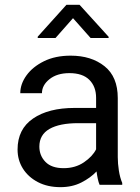

<svg xmlns="http://www.w3.org/2000/svg" viewBox="-20 -770 584 800"><path d="M395 0Q390.6 -9.8 387.5 -24.7Q384.3 -39.6 382.3 -55.7Q356.9 -28.8 318.8 -9.5Q280.8 9.8 231.9 9.8Q178.2 9.8 137.9 -11.2Q97.7 -32.2 75.4 -67.6Q53.2 -103 53.2 -147Q53.2 -231.9 117.7 -276.1Q182.1 -320.3 291 -320.3H380.4V-362.3Q380.4 -409.2 352.3 -437.3Q324.2 -465.3 269 -465.3Q217.8 -465.3 186.3 -440.2Q154.8 -415 154.8 -381.8H64.5Q64.5 -419.9 90.3 -455.8Q116.2 -491.7 163.3 -514.9Q210.4 -538.1 274.4 -538.1Q360.4 -538.1 415.5 -494.1Q470.7 -450.2 470.7 -361.3V-115.2Q470.7 -88.9 475.3 -59.1Q480 -29.3 489.3 -7.8V0ZM245.1 -69.3Q293.9 -69.3 329.8 -93.8Q365.7 -118.2 380.4 -147.9V-256.8H305.7Q228 -256.8 186 -232.7Q144 -208.5 144 -159.2Q144 -121.6 169.4 -95.5Q194.8 -69.3 245.1 -69.3ZM311.5 -750 432.6 -616.7V-611.8H357.4L284.2 -694.3L211.4 -611.8H137.2V-617.2L256.8 -750Z"/></svg>

Font: Vazirmatn RD UI
Style: Regular
Weight: 400
Designer: Saber Rastikerdar
Foundry: Saber Rastikerdar
Version: Version 33.003